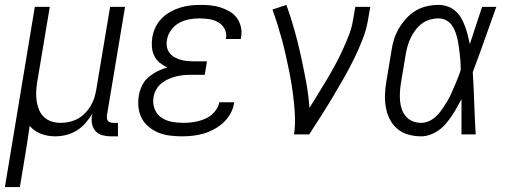

<svg xmlns="http://www.w3.org/2000/svg" viewBox="-46 -548 2066 783"><path d="M-26 215 96 -520H157L105 -209Q102 -189 101.5 -170Q101 -151 104 -133Q107 -115 114 -98.5Q121 -82 134 -70Q147 -58 164.5 -52.5Q182 -47 202 -47Q219 -47 237 -51Q255 -55 271.5 -64Q288 -73 301 -86.5Q314 -100 324 -116.5Q334 -133 339 -150Q344 -167 347 -185L403 -520H464L390 -77Q389 -71 390 -65Q391 -59 394.5 -55Q398 -51 403.5 -49Q409 -47 415 -47H435V8H406Q388 8 371.5 3.5Q355 -1 344 -13Q333 -25 329.5 -42Q326 -59 329 -77L331 -85Q319 -65 303 -46.5Q287 -28 266.5 -15.5Q246 -3 223.5 2.5Q201 8 179 8Q148 8 120.5 -2.5Q93 -13 75 -35Q70 1 64.5 36.5Q59 72 53 107L35 215Z M696 8Q672 8 647.5 5Q623 2 601.5 -6.5Q580 -15 562 -29.5Q544 -44 533 -64Q522 -84 519 -108Q516 -132 520 -157Q523 -177 532.5 -197.5Q542 -218 559 -232.5Q576 -247 595.5 -257Q615 -267 636 -273Q619 -281 605 -292.5Q591 -304 583 -320.5Q575 -337 573.5 -356Q572 -375 575 -395Q578 -415 587.5 -435.5Q597 -456 612.5 -472Q628 -488 647.5 -499Q667 -510 687.5 -516.5Q708 -523 729 -525.5Q750 -528 771 -528Q792 -528 813 -526Q834 -524 854 -517.5Q874 -511 891.5 -500.5Q909 -490 920.5 -474Q932 -458 936.5 -437.5Q941 -417 937 -396L936 -389H875L876 -393Q879 -414 869.5 -431Q860 -448 843.5 -457.5Q827 -467 807 -470Q787 -473 767 -473Q746 -473 725 -469Q704 -465 684.5 -454.5Q665 -444 651.5 -425Q638 -406 635 -386Q632 -372 634.5 -358Q637 -344 644.5 -333.5Q652 -323 663.5 -316Q675 -309 688 -305Q701 -301 715 -299.5Q729 -298 743 -298H798L789 -243H734Q718 -243 702 -241.5Q686 -240 670.5 -236Q655 -232 639.5 -225Q624 -218 611 -207Q598 -196 590 -181Q582 -166 580 -150Q576 -126 584.5 -104Q593 -82 611.5 -69Q630 -56 653.5 -51.5Q677 -47 701 -47Q715 -47 730.5 -48.5Q746 -50 760.5 -53.5Q775 -57 789.5 -63Q804 -69 816 -79Q828 -89 837 -102.5Q846 -116 848 -131H909V-130Q906 -108 895 -87Q884 -66 866.5 -49.5Q849 -33 828 -21.5Q807 -10 785 -3.5Q763 3 740.5 5.5Q718 8 696 8Z M1153 0Q1158 -34 1157 -67Q1156 -100 1152.5 -132.5Q1149 -165 1144 -197.5Q1139 -230 1132.5 -261.5Q1126 -293 1119 -324.5Q1112 -356 1103.5 -387Q1095 -418 1085.5 -448.5Q1076 -479 1065 -509L1122 -528Q1140 -478 1154.5 -426.5Q1169 -375 1180.5 -322.5Q1192 -270 1202 -216.5Q1212 -163 1216 -108Q1234 -137 1252 -166Q1270 -195 1287.5 -224.5Q1305 -254 1321 -283.5Q1337 -313 1351 -343.5Q1365 -374 1377 -405Q1389 -436 1394 -468L1403 -520H1464L1455 -468Q1448 -426 1432 -385.5Q1416 -345 1396.5 -305.5Q1377 -266 1355 -227.5Q1333 -189 1310 -150.5Q1287 -112 1263 -74.5Q1239 -37 1215 0Z M1672 8Q1645 8 1619.5 1Q1594 -6 1574.5 -22.5Q1555 -39 1543.5 -62Q1532 -85 1527.5 -110.5Q1523 -136 1524 -163Q1525 -190 1530 -218L1550 -338Q1553 -361 1560 -384.5Q1567 -408 1579.5 -430Q1592 -452 1609.5 -471.5Q1627 -491 1648.5 -504Q1670 -517 1694.5 -522.5Q1719 -528 1742 -528Q1762 -528 1780 -521.5Q1798 -515 1812 -502.5Q1826 -490 1835 -474Q1844 -458 1850.5 -440.5Q1857 -423 1861.5 -405Q1866 -387 1870 -368Q1882 -406 1895 -444Q1908 -482 1920 -520H1978Q1954 -453 1930.5 -386.5Q1907 -320 1882 -254Q1886 -191 1888 -127Q1890 -63 1894 0H1836Q1836 -36 1836 -72Q1836 -108 1836 -144Q1827 -127 1817.5 -110Q1808 -93 1797 -76.5Q1786 -60 1773 -44.5Q1760 -29 1744 -17.5Q1728 -6 1709 1Q1690 8 1672 8ZM1672 -47Q1689 -47 1705.5 -55Q1722 -63 1735 -76Q1748 -89 1758 -104Q1768 -119 1777.5 -134.5Q1787 -150 1794 -166Q1801 -182 1808 -198Q1815 -214 1821.5 -230.5Q1828 -247 1833 -263Q1833 -279 1832 -295Q1831 -311 1829 -327Q1827 -343 1825 -358.5Q1823 -374 1819.5 -389Q1816 -404 1810.5 -419Q1805 -434 1796 -446Q1787 -458 1773 -465.5Q1759 -473 1742 -473Q1725 -473 1707.5 -468Q1690 -463 1675.5 -452.5Q1661 -442 1649.5 -427Q1638 -412 1630 -396Q1622 -380 1617 -363Q1612 -346 1609 -329L1589 -209Q1586 -190 1585 -172Q1584 -154 1585.5 -136Q1587 -118 1593 -101.5Q1599 -85 1610 -72.5Q1621 -60 1637 -53.5Q1653 -47 1672 -47Z"/></svg>

Font: Iosevka Light Oblique
Style: Regular
Weight: 300
Italic angle: -9°
Monospace: yes
Designer: Belleve Invis
Foundry: Belleve Invis
Version: Version 32.5.0; ttfautohint (v1.8.4)